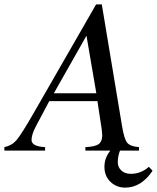

<svg xmlns="http://www.w3.org/2000/svg" viewBox="-71 -688 717 877"><path d="M433 0H319V-16Q364 -18 380 -30Q396 -42 396 -69Q396 -77 394 -95L374 -226H154L95 -115Q73 -74 73 -49Q73 -19 135 -16V0H-51V-16Q-17 -23 4.5 -48Q26 -73 83 -172L368 -668H394L486 -115Q496 -53 510 -36Q524 -19 564 -16V0H477Q467 26 467 53Q467 76 483.5 91Q500 106 526 106Q573 106 609 74L626 92Q574 169 501 169Q461 169 433.5 142.5Q406 116 406 74Q406 33 433 0ZM369 -262 324 -525 175 -262Z"/></svg>

Font: STIX
Style: Italic
Weight: 400
Italic angle: -16.33°
Designer: MicroPress Inc., with final additions and corrections provided by Coen Hoffman, Elsevier (retired)
Version: Version 1.1.1